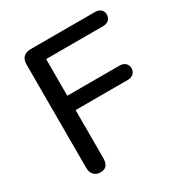

<svg xmlns="http://www.w3.org/2000/svg" viewBox="-159 -790 871 916"><g transform="rotate(-30 276.0 -332.0)"><path d="M84 -47V-615Q84 -670 139 -670H491Q511 -670 523 -660Q535 -650 535 -632Q535 -613 523 -602.5Q511 -592 491 -592H178V-390H466Q485 -390 497 -379.5Q509 -369 509 -351Q509 -333 497 -322Q485 -311 466 -311H178V-47Q178 -21 167 -7.5Q156 6 134 6Q111 6 97.5 -8Q84 -22 84 -47Z"/></g></svg>

Font: SN Pro
Style: Regular
Weight: 400
Designer: Tobias Whetton
Foundry: Supernotes
Version: Version 1.003